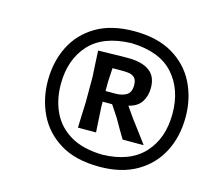

<svg xmlns="http://www.w3.org/2000/svg" viewBox="-79 -839 753 687"><g transform="rotate(15 297.5 -495.5)"><path d="M342.5 -245.5Q253.5 -245.5 196.5 -280.5Q139.5 -315.5 112.2 -372.5Q85 -429.5 85 -496Q85 -566 113.2 -622.8Q141.5 -679.5 198 -713Q254.5 -746.5 339 -746.5Q424.5 -746.5 481.5 -712.8Q538.5 -679 566.8 -622.2Q595 -565.5 595 -496.5Q595 -424.5 565.8 -367.8Q536.5 -311 480 -278.2Q423.5 -245.5 342.5 -245.5ZM342 -290Q442.5 -292.5 494.5 -348.5Q546.5 -404.5 546.5 -496.5Q546.5 -586 495.8 -642.8Q445 -699.5 339.5 -702.5Q235 -699.5 184 -642.8Q133 -586 133 -496Q133 -438 155 -392Q177 -346 223 -318.8Q269 -291.5 342 -290ZM232.5 -361Q233 -385 234 -406.8Q235 -428.5 236 -455V-551Q234.5 -577 233.2 -599.8Q232 -622.5 231 -646Q252.5 -646 280 -647Q307.5 -648 341.5 -648Q392.5 -648 420.2 -628.2Q448 -608.5 448 -565.5Q448 -536.5 434 -514Q420 -491.5 386.5 -483.5L414 -444Q430.5 -422.5 446.5 -400.8Q462.5 -379 476 -361H398Q386 -381 376.5 -397.2Q367 -413.5 357.5 -430.5L329 -473.5H294V-455Q295.5 -428.5 296.8 -406.8Q298 -385 299.5 -361ZM339 -598.5H297Q296 -586.5 295.5 -573.8Q295 -561 294 -547V-513H329.5Q355.5 -513 371.5 -523Q387.5 -533 387.5 -559.5Q387.5 -578.5 379 -586.8Q370.5 -595 359.2 -596.8Q348 -598.5 339 -598.5Z"/></g></svg>

Font: Commissioner Loud SemiBold
Style: Italic
Weight: 600
Italic angle: -12°
Designer: Kostas Bartsokas
Foundry: Kostas Bartsokas
Version: Version 1.000; ttfautohint (v1.8.3)